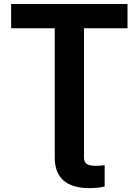

<svg xmlns="http://www.w3.org/2000/svg" viewBox="-20 -748 708 980"><path d="M436.4 212.2Q348.9 212.2 304.2 173.1Q259.5 134 259.5 57.7V-95.7H408.7V55.5Q408.7 79.1 422.8 88.8Q436.9 98.4 470.8 98.4Q481 98.4 491.9 97.5Q502.9 96.7 514.2 95.2V203.8Q499.2 207.9 479.3 210Q459.4 212.2 436.4 212.2ZM36.8 -603.8V-727.5H630.9V-603.8H408.7V0H259.5V-603.8Z"/></svg>

Font: Adwaita Sans
Style: Regular
Weight: 400
Designer: Rasmus Andersson
Foundry: rsms
Version: Version 4.001;git-9221beed3